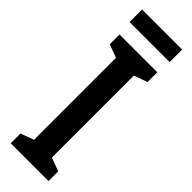

<svg xmlns="http://www.w3.org/2000/svg" viewBox="-290 -880 891 891"><g transform="rotate(45 155.0 -435.0)"><path d="M286 -870H23V-788H286ZM279 0V-64L213 -88V-626L279 -650V-714H31V-650L96 -626V-88L31 -64V0Z"/></g></svg>

Font: Noto Sans Lao Looped ExtraCondensed SemiBold
Style: Regular
Weight: 600
Width: 2
Designer: Mark Frömberg, Ben Mitchell
Foundry: The Fontpad Ltd
Version: Version 1.002